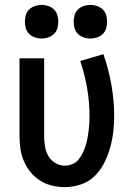

<svg xmlns="http://www.w3.org/2000/svg" viewBox="-20 -759 540 787"><path d="M246 8Q220 8 194 2Q168 -4 145.5 -18Q123 -32 106 -52.5Q89 -73 78.5 -97Q68 -121 64 -147.5Q60 -174 60 -200V-520H161V-200Q161 -179 164.5 -158.5Q168 -138 178 -120Q188 -102 206.5 -91Q225 -80 245 -80Q261 -80 276 -86Q291 -92 301 -104Q311 -116 318 -130Q325 -144 330 -159Q335 -174 338 -189.5Q341 -205 343 -220.5Q345 -236 346 -252Q347 -268 347 -283Q347 -341 337 -398Q327 -455 309 -509L404 -537Q425 -476 436.5 -412Q448 -348 448 -284Q448 -250 444 -217Q440 -184 431 -152Q422 -120 406.5 -90Q391 -60 367.5 -37Q344 -14 311.5 -3Q279 8 246 8ZM351 -601Q337 -601 323.5 -605.5Q310 -610 300 -619.5Q290 -629 286 -642.5Q282 -656 282 -670Q282 -684 286 -697.5Q290 -711 300 -720.5Q310 -730 323.5 -734.5Q337 -739 351 -739Q364 -739 377.5 -734.5Q391 -730 401 -720.5Q411 -711 415 -697.5Q419 -684 419 -670Q419 -656 415 -642.5Q411 -629 401 -619.5Q391 -610 377.5 -605.5Q364 -601 351 -601ZM151 -601Q137 -601 123.5 -605.5Q110 -610 100 -619.5Q90 -629 86 -642.5Q82 -656 82 -670Q82 -684 86 -697.5Q90 -711 100 -720.5Q110 -730 123.5 -734.5Q137 -739 151 -739Q164 -739 177.5 -734.5Q191 -730 201 -720.5Q211 -711 215 -697.5Q219 -684 219 -670Q219 -656 215 -642.5Q211 -629 201 -619.5Q191 -610 177.5 -605.5Q164 -601 151 -601Z"/></svg>

Font: Iosevka Custom Semibold
Style: Regular
Weight: 600
Designer: Belleve Invis
Foundry: Belleve Invis
Version: Version 27.0.2; ttfautohint (v1.8.4)